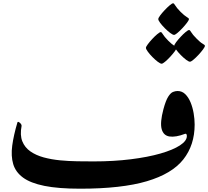

<svg xmlns="http://www.w3.org/2000/svg" viewBox="-20 -1143 1267 1168"><path d="M1116.7 -315.4Q1116.7 -322.3 1114 -326.7Q1111.3 -331.1 1105 -328.6Q1048.3 -307.1 1011.2 -312.7Q974.1 -318.4 963.4 -357.9Q952.6 -397.5 974.1 -478.5Q988.3 -531.2 1003.2 -554.7Q1018.1 -578.1 1032.5 -583.7Q1046.9 -589.4 1060.1 -589.4Q1087.4 -589.4 1106.9 -570.3Q1126.5 -551.3 1139.2 -520.5Q1151.9 -489.7 1158 -454.1Q1164.1 -418.5 1164.1 -385.3Q1164.1 -260.3 1095.2 -173.1Q1026.4 -85.9 873.3 -40.5Q720.2 4.9 467.3 4.9Q335 4.9 250.2 -12.2Q165.5 -29.3 120.1 -62.7Q74.7 -96.2 60.3 -145Q45.9 -193.8 54.4 -257.3Q63 -320.8 85.9 -397.9Q87.9 -403.8 94.5 -400.4Q101.1 -397 106.7 -389.9Q112.3 -382.8 111.3 -377Q100.6 -321.3 115.7 -283.4Q130.9 -245.6 165 -221.9Q199.2 -198.2 245.8 -185.5Q292.5 -172.9 345.5 -167.7Q398.4 -162.6 451.2 -161.9Q503.9 -161.1 549.3 -161.1Q671.9 -161.1 775.6 -174.1Q879.4 -187 955.8 -209Q1032.2 -231 1074.5 -258.5Q1116.7 -286.1 1116.7 -315.4ZM1054.2 -852.1Q1054.2 -845.7 1042.7 -830.1Q1031.2 -814.5 1015.1 -797.1Q999 -779.8 984.4 -767.6Q969.7 -755.4 963.4 -755.4Q955.6 -755.4 939.9 -767.1Q924.3 -778.8 907.7 -795.7Q891.1 -812.5 879.4 -828.4Q867.7 -844.2 867.7 -852.1Q867.7 -858.4 879.2 -873.8Q890.6 -889.2 906.5 -906.2Q922.4 -923.3 937 -935.5Q951.7 -947.8 958 -947.8Q963.4 -947.8 971.2 -934.1Q979 -920.4 1002.9 -896Q1026.4 -872.6 1040.3 -864.7Q1054.2 -856.9 1054.2 -852.1ZM1226.6 -864.3Q1226.6 -857.9 1215.1 -842.3Q1203.6 -826.7 1187.5 -809.3Q1171.4 -792 1156.7 -779.8Q1142.1 -767.6 1135.7 -767.6Q1127.9 -767.6 1112.3 -779.3Q1096.7 -791 1080.1 -807.9Q1063.5 -824.7 1051.8 -840.6Q1040 -856.4 1040 -864.3Q1040 -871.1 1051.5 -886.5Q1063 -901.9 1078.9 -918.9Q1094.7 -936 1109.4 -948.2Q1124 -960.4 1130.4 -960.4Q1135.7 -960.4 1143.6 -946.5Q1151.4 -932.6 1175.3 -908.7Q1198.7 -884.8 1212.6 -877.2Q1226.6 -869.6 1226.6 -864.3ZM1129.4 -1026.9Q1129.4 -1020.5 1117.9 -1005.1Q1106.4 -989.7 1090.3 -972.4Q1074.2 -955.1 1059.6 -942.9Q1044.9 -930.7 1039.1 -930.7Q1031.2 -930.7 1015.6 -942.4Q1000 -954.1 983.2 -970.9Q966.3 -987.8 954.6 -1003.4Q942.9 -1019 942.9 -1026.9Q942.9 -1033.7 954.3 -1049.1Q965.8 -1064.5 981.9 -1081.5Q998 -1098.6 1012.5 -1110.8Q1026.9 -1123 1033.2 -1123Q1038.6 -1123 1046.4 -1109.4Q1054.2 -1095.7 1078.1 -1071.3Q1101.6 -1047.9 1115.5 -1040Q1129.4 -1032.2 1129.4 -1026.9Z"/></svg>

Font: Awami Nastaliq
Style: Regular
Weight: 400
Designer: Peter Martin, SIL International
Foundry: SIL International
Version: Version 3.100